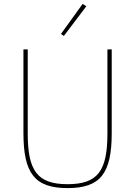

<svg xmlns="http://www.w3.org/2000/svg" viewBox="-20 -951 692 983"><path d="M422 -919 403 -931 292 -777 307 -767ZM100 -698V-270C100 -63 158 12 326 12C494 12 552 -63 552 -270V-698H530V-268C530 -78 482 -8 326 -8C170 -8 122 -78 122 -268V-698Z"/></svg>

Font: IBM Plex Devanagari Thin
Style: Regular
Weight: 100
Designer: Mike Abbink, Paul van der Laan, Pieter van Rosmalen, Erin McLaughlin
Foundry: Bold Monday
Version: Version 1.0